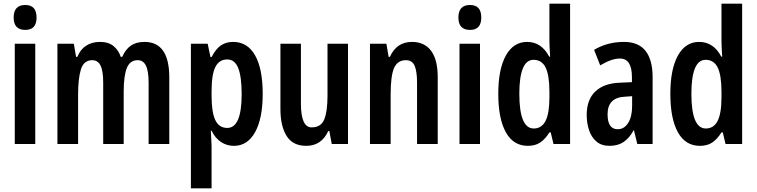

<svg xmlns="http://www.w3.org/2000/svg" viewBox="-20 -780 4099 1040"><path d="M117 -753Q178 -753 178 -685Q178 -618 117 -618Q54 -618 54 -685Q54 -753 117 -753ZM171 -543V0H60V-543Z M763 -553Q897 -553 897 -360V0H785V-331Q785 -395 770.5 -424.5Q756 -454 726 -454Q684 -454 667 -411.5Q650 -369 650 -284V0H539V-332Q539 -396 524.5 -425Q510 -454 480 -454Q434 -454 418.5 -405Q403 -356 403 -268V0H291V-543H380L392 -472H399Q415 -512 446.5 -532.5Q478 -553 521 -553Q568 -553 595.5 -530Q623 -507 634 -472H642Q660 -513 689 -533Q718 -553 763 -553Z M1243 -553Q1320 -553 1361.5 -480.5Q1403 -408 1403 -271Q1403 -139 1362 -64.5Q1321 10 1247 10Q1209 10 1177.5 -10.5Q1146 -31 1126 -72H1122Q1123 -44 1124.5 -23Q1126 -2 1126 13V240H1014V-543H1105L1120 -471H1126Q1150 -517 1178 -535Q1206 -553 1243 -553ZM1211 -458Q1167 -458 1146.5 -417Q1126 -376 1126 -286V-262Q1126 -171 1146.5 -129Q1167 -87 1211 -87Q1289 -87 1289 -270Q1289 -364 1270.5 -411Q1252 -458 1211 -458Z M1865 -543V0H1777L1764 -70H1758Q1721 10 1639 10Q1566 10 1532.5 -43.5Q1499 -97 1499 -189V-543H1610V-219Q1610 -90 1668 -90Q1719 -90 1736.5 -133.5Q1754 -177 1754 -262V-543Z M2212 -553Q2279 -553 2315 -505Q2351 -457 2351 -362V0H2239V-333Q2239 -393 2226 -423.5Q2213 -454 2179 -454Q2133 -454 2114.5 -411.5Q2096 -369 2096 -269V0H1984V-543H2073L2085 -472H2092Q2128 -553 2212 -553Z M2526 -753Q2587 -753 2587 -685Q2587 -618 2526 -618Q2463 -618 2463 -685Q2463 -753 2526 -753ZM2580 -543V0H2469V-543Z M2839 10Q2761 10 2720 -63.5Q2679 -137 2679 -272Q2679 -405 2720 -479Q2761 -553 2835 -553Q2913 -553 2955 -473H2960Q2958 -502 2957 -523Q2956 -544 2956 -559V-760H3068V0H2978L2963 -63H2956Q2933 -26 2906 -8Q2879 10 2839 10ZM2871 -84Q2914 -84 2935 -125Q2956 -166 2956 -252V-283Q2956 -372 2935.5 -414Q2915 -456 2870 -456Q2831 -456 2812 -409Q2793 -362 2793 -273Q2793 -84 2871 -84Z M3360 -553Q3438 -553 3476.5 -504.5Q3515 -456 3515 -362V0H3432L3414 -74H3412Q3389 -32 3358 -11Q3327 10 3282 10Q3238 10 3210.5 -13.5Q3183 -37 3170.5 -75.5Q3158 -114 3158 -157Q3158 -240 3204.5 -284.5Q3251 -329 3338 -332L3403 -335V-362Q3403 -463 3338 -463Q3293 -463 3231 -426L3198 -510Q3270 -553 3360 -553ZM3363 -256Q3271 -251 3271 -161Q3271 -80 3326 -80Q3361 -80 3382.5 -114Q3404 -148 3404 -207V-259Z M3771 10Q3693 10 3652 -63.5Q3611 -137 3611 -272Q3611 -405 3652 -479Q3693 -553 3767 -553Q3845 -553 3887 -473H3892Q3890 -502 3889 -523Q3888 -544 3888 -559V-760H4000V0H3910L3895 -63H3888Q3865 -26 3838 -8Q3811 10 3771 10ZM3803 -84Q3846 -84 3867 -125Q3888 -166 3888 -252V-283Q3888 -372 3867.5 -414Q3847 -456 3802 -456Q3763 -456 3744 -409Q3725 -362 3725 -273Q3725 -84 3803 -84Z"/></svg>

Font: Noto Sans Lao UI ExtCond SemBd
Style: Regular
Weight: 600
Width: 2
Designer: Monotype Design Team
Foundry: Monotype Imaging Inc.
Version: Version 2.000; ttfautohint (v1.8.4.7-5d5b)